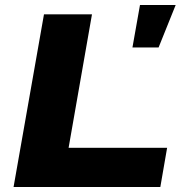

<svg xmlns="http://www.w3.org/2000/svg" viewBox="-20 -744 728 764"><path d="M34 0 155 -687H346L253 -156H645L618 0ZM507 -555 537 -724H679L611 -555Z"/></svg>

Font: Archivo SemiExpanded ExtraBold
Style: Italic
Weight: 800
Width: 6
Italic angle: -10°
Designer: Hector Gatti
Foundry: Omnibus-Type
Version: Version 2.001